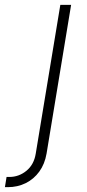

<svg xmlns="http://www.w3.org/2000/svg" viewBox="-111 -566 357 790"><path d="M137.2 -545.9H181.6L80.6 65.9Q73.2 108.9 50.8 139.9Q28.3 170.9 -5.1 187.5Q-38.6 204.1 -79.1 204.1H-90.8L-84 162.1H-72.8Q-33.2 162.1 -2.2 136.7Q28.8 111.3 36.1 65.9Z"/></svg>

Font: Inter ExtraLight
Style: Italic
Weight: 250
Italic angle: -9.3988°
Designer: Rasmus Andersson
Foundry: rsms
Version: Version 4.001;git-66647c0bb